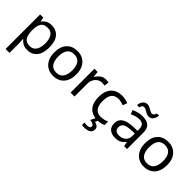

<svg xmlns="http://www.w3.org/2000/svg" viewBox="104 -1773 3050 3050"><g transform="rotate(45 1629.5 -247.5)"><path d="M340 -546Q439 -546 499.5 -477Q560 -408 560 -269Q560 -132 499.5 -61Q439 10 339 10Q277 10 236.5 -13.5Q196 -37 173 -68H167Q169 -51 171 -25Q173 1 173 20V240H85V-536H157L169 -463H173Q197 -498 236 -522Q275 -546 340 -546ZM324 -472Q242 -472 208.5 -426Q175 -380 173 -286V-269Q173 -170 205.5 -116.5Q238 -63 326 -63Q375 -63 406.5 -90Q438 -117 453.5 -163.5Q469 -210 469 -270Q469 -362 433.5 -417Q398 -472 324 -472Z M1166 -269Q1166 -136 1098.5 -63Q1031 10 916 10Q845 10 789.5 -22.5Q734 -55 702 -117.5Q670 -180 670 -269Q670 -402 737 -474Q804 -546 919 -546Q992 -546 1047.5 -513.5Q1103 -481 1134.5 -419.5Q1166 -358 1166 -269ZM761 -269Q761 -174 798.5 -118.5Q836 -63 918 -63Q999 -63 1037 -118.5Q1075 -174 1075 -269Q1075 -364 1037 -418Q999 -472 917 -472Q835 -472 798 -418Q761 -364 761 -269Z M1555 -546Q1570 -546 1587.5 -544.5Q1605 -543 1618 -540L1607 -459Q1594 -462 1578.5 -464Q1563 -466 1549 -466Q1508 -466 1472 -443.5Q1436 -421 1414.5 -380.5Q1393 -340 1393 -286V0H1305V-536H1377L1387 -438H1391Q1417 -482 1458 -514Q1499 -546 1555 -546Z M1913 10Q1842 10 1786.5 -19Q1731 -48 1699.5 -109Q1668 -170 1668 -265Q1668 -364 1701 -426Q1734 -488 1790.5 -517Q1847 -546 1919 -546Q1960 -546 1998 -537.5Q2036 -529 2060 -517L2033 -444Q2009 -453 1977 -461Q1945 -469 1917 -469Q1759 -469 1759 -266Q1759 -169 1797.5 -117.5Q1836 -66 1912 -66Q1956 -66 1989.5 -75Q2023 -84 2051 -97V-19Q2024 -5 1991.5 2.5Q1959 10 1913 10ZM1995 139Q1995 187 1958 213.5Q1921 240 1847 240Q1815 240 1797 235V180Q1806 182 1821 183.5Q1836 185 1850 185Q1886 185 1905 175.5Q1924 166 1924 141Q1924 115 1897.5 103Q1871 91 1833 86L1876 0H1934L1908 53Q1944 61 1969.5 81Q1995 101 1995 139Z M2381 -545Q2479 -545 2526 -502Q2573 -459 2573 -365V0H2509L2492 -76H2488Q2453 -32 2414.5 -11Q2376 10 2308 10Q2235 10 2187 -28.5Q2139 -67 2139 -149Q2139 -229 2202 -272.5Q2265 -316 2396 -320L2487 -323V-355Q2487 -422 2458 -448Q2429 -474 2376 -474Q2334 -474 2296 -461.5Q2258 -449 2225 -433L2198 -499Q2233 -518 2281 -531.5Q2329 -545 2381 -545ZM2407 -259Q2307 -255 2268.5 -227Q2230 -199 2230 -148Q2230 -103 2257.5 -82Q2285 -61 2328 -61Q2396 -61 2441 -98.5Q2486 -136 2486 -214V-262ZM2191 -606Q2197 -665 2225.5 -699.5Q2254 -734 2301 -734Q2331 -734 2357.5 -719.5Q2384 -705 2408 -691Q2432 -677 2453 -677Q2476 -677 2488.5 -691.5Q2501 -706 2508 -735H2558Q2552 -677 2524 -642Q2496 -607 2449 -607Q2421 -607 2394.5 -621Q2368 -635 2343.5 -649.5Q2319 -664 2297 -664Q2273 -664 2261 -649.5Q2249 -635 2242 -606Z M3205 -269Q3205 -136 3137.5 -63Q3070 10 2955 10Q2884 10 2828.5 -22.5Q2773 -55 2741 -117.5Q2709 -180 2709 -269Q2709 -402 2776 -474Q2843 -546 2958 -546Q3031 -546 3086.5 -513.5Q3142 -481 3173.5 -419.5Q3205 -358 3205 -269ZM2800 -269Q2800 -174 2837.5 -118.5Q2875 -63 2957 -63Q3038 -63 3076 -118.5Q3114 -174 3114 -269Q3114 -364 3076 -418Q3038 -472 2956 -472Q2874 -472 2837 -418Q2800 -364 2800 -269Z"/></g></svg>

Font: Noto Sans Grantha
Style: Regular
Weight: 400
Designer: Monotype Design Team
Foundry: Monotype Imaging Inc.
Version: Version 2.003; ttfautohint (v1.8.4.7-5d5b)